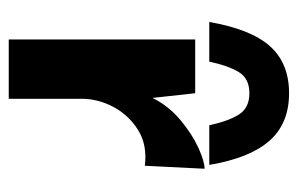

<svg xmlns="http://www.w3.org/2000/svg" viewBox="-144 -554 697 450"><g transform="rotate(90 205.0 -328.5)"><path d="M198 -437 209 -337Q228 -375 261 -402.5Q294 -430 326 -444.5Q358 -459 375 -459L368 -319Q319 -325 284 -303Q249 -281 230 -245Q211 -209 211 -171V0H72V-437ZM198 -657Q269 -657 309.5 -611Q350 -565 366 -470H273Q264 -513 248.5 -538.5Q233 -564 198 -564Q163 -564 148 -538.5Q133 -513 124 -470H31Q48 -568 88 -612.5Q128 -657 198 -657Z"/></g></svg>

Font: Synthetic
Style: Bold
Weight: 700
Designer: Santiago Orozco
Foundry: Typemade
Version: Version 2.000; ttfautohint (v1.8.4.7-5d5b)